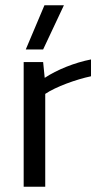

<svg xmlns="http://www.w3.org/2000/svg" viewBox="-20 -710 396 730"><path d="M78 -522H144L223 -690H149ZM144 -474H70V0H152V-353C192 -380 269 -408 326 -420V-484C264 -472 197 -445 150 -414Z"/></svg>

Font: Kanit Light
Style: Regular
Weight: 300
Designer: Katatrad Team
Foundry: CadsonDemak
Version: Version 1.000;PS 001.000;hotconv 1.0.88;makeotf.lib2.5.64775